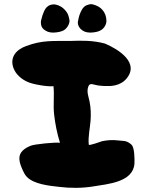

<svg xmlns="http://www.w3.org/2000/svg" viewBox="-20 -904 706 924"><path d="M368.2 -764.6C379.9 -752.9 394.5 -747.1 415 -747.1H416C436.5 -748 453.1 -751 465.8 -758.8C482.4 -768.6 492.2 -787.1 492.2 -803.7V-805.7C491.2 -825.2 485.4 -839.8 477.5 -850.6C461.9 -872.1 441.4 -878.9 426.8 -882.8C422.9 -883.8 419.9 -883.8 417 -883.8C413.1 -883.8 408.2 -882.8 403.3 -880.9C387.7 -877 377.9 -866.2 371.1 -851.6C364.3 -838.9 359.4 -824.2 356.4 -806.6C355.5 -802.7 354.5 -798.8 354.5 -795.9C354.5 -784.2 359.4 -773.4 368.2 -764.6ZM189.5 -763.7C202.1 -752.9 215.8 -747.1 235.4 -747.1H237.3C256.8 -748 274.4 -751 288.1 -758.8C302.7 -768.6 314.5 -787.1 314.5 -803.7V-805.7C311.5 -825.2 306.6 -839.8 297.9 -849.6C282.2 -870.1 263.7 -878.9 248 -881.8C245.1 -882.8 242.2 -882.8 238.3 -882.8C234.4 -882.8 228.5 -881.8 224.6 -880.9C208 -876 199.2 -865.2 192.4 -850.6C186.5 -837.9 181.6 -823.2 177.7 -805.7C176.8 -801.8 176.8 -798.8 176.8 -794.9C176.8 -782.2 180.7 -771.5 189.5 -763.7ZM609.4 -210.9C585 -229.5 576.2 -224.6 544.9 -228.5C520.5 -231.4 496.1 -229.5 471.7 -224.6C461.9 -221.7 408.2 -201.2 407.2 -208C403.3 -247.1 413.1 -286.1 416 -325.2C418 -355.5 417 -385.7 411.1 -415C406.2 -439.5 395.5 -462.9 405.3 -488.3C413.1 -507.8 429.7 -496.1 449.2 -493.2C469.7 -490.2 490.2 -489.3 511.7 -490.2C539.1 -492.2 566.4 -501 585.9 -522.5C656.2 -600.6 549.8 -667 485.4 -694.3C426.8 -710 373 -709 319.3 -707C236.3 -706.1 184.6 -711.9 106.4 -682.6C59.6 -666 25.4 -629.9 44.9 -576.2C56.6 -544.9 85 -521.5 115.2 -508.8C138.7 -498 212.9 -485.4 237.3 -489.3C242.2 -445.3 235.4 -400.4 240.2 -355.5C245.1 -308.6 254.9 -261.7 268.6 -216.8C250 -220.7 145.5 -210 128.9 -203.1C99.6 -191.4 71.3 -172.9 73.2 -138.7C74.2 -119.1 82 -101.6 89.8 -84C94.7 -73.2 100.6 -61.5 109.4 -52.7C142.6 -17.6 217.8 -9.8 262.7 -4.9C317.4 2 374 2 428.7 -6.8C498 -18.6 620.1 -26.4 627 -116.2C627.9 -137.7 627.9 -195.3 612.3 -208Z"/></svg>

Font: Day Care
Style: Regular
Weight: 400
Designer: Noponies
Version: Version 1.000;PS 001.000;hotconv 1.0.88;makeotf.lib2.5.64775